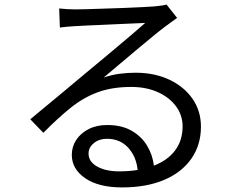

<svg xmlns="http://www.w3.org/2000/svg" viewBox="-20 -774 1040 837"><path d="M580 -33Q574 -92 538.5 -130.5Q503 -169 446 -169Q412 -169 389 -150Q366 -131 366 -105Q366 -69 403.5 -48Q441 -27 499 -27Q543 -27 580 -33ZM238 -737Q255 -735 274.5 -734Q294 -733 309 -733Q325 -733 359 -734Q393 -735 436.5 -736.5Q480 -738 523.5 -739.5Q567 -741 601.5 -743Q636 -745 652 -746Q675 -748 687 -750Q699 -752 706 -754L752 -696Q739 -686 724.5 -676Q710 -666 696 -655Q677 -641 645 -614.5Q613 -588 574.5 -556Q536 -524 498.5 -492Q461 -460 432 -436Q467 -448 502 -452.5Q537 -457 571 -457Q654 -457 718.5 -426.5Q783 -396 819.5 -343Q856 -290 856 -222Q856 -142 814 -82Q772 -22 695 10.5Q618 43 512 43Q410 43 351.5 3Q293 -37 293 -99Q293 -134 312 -163.5Q331 -193 366 -211Q401 -229 447 -229Q510 -229 553 -204.5Q596 -180 620.5 -140Q645 -100 651 -52Q711 -75 743.5 -118.5Q776 -162 776 -223Q776 -272 747 -311Q718 -350 667.5 -372.5Q617 -395 552 -395Q469 -395 406.5 -372Q344 -349 288.5 -304.5Q233 -260 169 -195L112 -254Q143 -280 180.5 -311Q218 -342 256 -373.5Q294 -405 326.5 -432.5Q359 -460 381 -478Q402 -495 433.5 -521.5Q465 -548 499 -576.5Q533 -605 563.5 -631Q594 -657 613 -674Q597 -673 566.5 -672Q536 -671 498 -669Q460 -667 422 -665.5Q384 -664 353.5 -662.5Q323 -661 307 -660Q272 -658 241 -654Z"/></svg>

Font: Go Noto Current
Style: Regular
Weight: 400
Designer: Monotype Design Team
Foundry: Monotype Imaging Inc.
Version: Version 2.007; ttfautohint (v1.8) -l 8 -r 50 -G 200 -x 14 -D